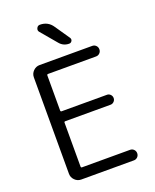

<svg xmlns="http://www.w3.org/2000/svg" viewBox="-172 -1076 930 1151"><g transform="rotate(-20 293.5 -500.5)"><path d="M226.6 -979.5Q278.3 -979.5 306.6 -936.5L370.1 -843.8Q377 -833 371.1 -822.8Q365.2 -812.5 353.5 -812.5Q316.4 -812.5 293 -840.8L209 -940.4Q199.2 -951.2 205.6 -965.3Q211.9 -979.5 226.6 -979.5ZM171.9 -685.5Q165 -685.5 165 -677.7V-455.1Q165 -447.3 171.9 -447.3H460.9Q473.6 -447.3 482.9 -438Q492.2 -428.7 492.2 -415.5Q492.2 -402.3 482.9 -393.1Q473.6 -383.8 460.9 -383.8H171.9Q165 -383.8 165 -377V-97.7Q165 -89.8 171.9 -89.8H478.5Q492.2 -89.8 502 -80.1Q511.7 -70.3 511.7 -56.2Q511.7 -42 502 -32.2Q492.2 -22.5 478.5 -22.5H142.6Q119.1 -22.5 102.1 -39.6Q85 -56.6 85 -80.1V-695.3Q85 -718.8 102.1 -735.8Q119.1 -752.9 142.6 -752.9H478.5Q492.2 -752.9 502 -743.2Q511.7 -733.4 511.7 -719.2Q511.7 -705.1 502 -695.3Q492.2 -685.5 478.5 -685.5Z"/></g></svg>

Font: Gen Jyuu Gothic P Normal
Style: Regular
Weight: 300
Designer: [Source Han Sans]
Ryoko NISHIZUKA  (kana & ideographs); Paul D. Hunt (Latin, Greek & Cyrillic); Wenlong ZHANG  (bopomofo
Version: Version 1.002.20150607